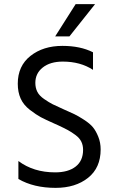

<svg xmlns="http://www.w3.org/2000/svg" viewBox="-20 -902 564 929"><path d="M467 -179Q467 -90 406 -41.5Q345 7 249 7Q143 7 69 -36V-123Q142 -68 247 -68Q310 -68 346 -96Q382 -124 382 -177Q382 -199 373.5 -216.5Q365 -234 345.5 -248.5Q326 -263 308.5 -272.5Q291 -282 261 -296Q255 -299 243 -304Q200 -323 177.5 -335Q155 -347 124.5 -370.5Q94 -394 80 -425Q66 -456 66 -497Q66 -583 127.5 -631.5Q189 -680 282 -680Q369 -680 430 -649V-564Q369 -604 284 -604Q223 -604 187 -575.5Q151 -547 151 -501Q151 -477 160.5 -458Q170 -439 194 -422.5Q218 -406 235 -397.5Q252 -389 288 -373Q322 -358 340 -349.5Q358 -341 386.5 -322.5Q415 -304 429.5 -286.5Q444 -269 455.5 -240.5Q467 -212 467 -179ZM316 -726H247L346 -882H440Z"/></svg>

Font: Hind Madurai
Style: Regular
Weight: 400
Designer: Jyotish Sonowal
Foundry: Indian Type Foundry
Version: Version 1.001;PS 1.0;hotconv 1.0.86;makeotf.lib2.5.63406; tt